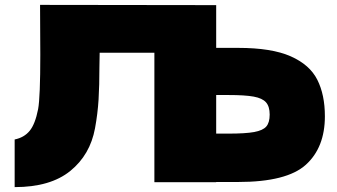

<svg xmlns="http://www.w3.org/2000/svg" viewBox="-20 -746 1380 786"><path d="M955 -550Q1092 -550 1170 -515.5Q1248 -481 1279 -419.5Q1310 -358 1310 -270Q1310 -142 1232 -71.5Q1154 -1 955 -1H865V0H612V-530H388L387 -472Q387 -396 383.5 -338.5Q380 -281 369 -221Q349 -112 267.5 -46Q186 20 40 20V-175Q79 -183 101.5 -210.5Q124 -238 136 -299Q145 -348 145 -522L144 -726L865 -725V-550ZM915 -199Q985 -199 1020.5 -205.5Q1056 -212 1070 -228Q1084 -244 1084 -277Q1084 -310 1069 -327Q1054 -344 1018.5 -350.5Q983 -357 915 -357H865V-199Z"/></svg>

Font: Mantou Sans
Style: Regular
Weight: 400
Designer: Mant0u / artakana
Foundry: Mant0u / artakana
Version: Version 1.001;October 22, 2023;FontCreator 14.0.0.2901 64-bi